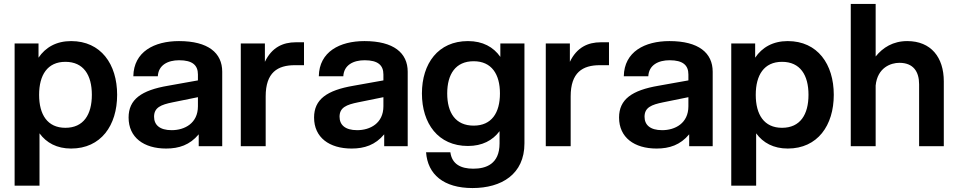

<svg xmlns="http://www.w3.org/2000/svg" viewBox="-20 -740 4852 972"><path d="M54 -520V200H180V-65C215 -17 268 12 340 12C491 12 573 -105 573 -260C573 -415 491 -532 340 -532C265 -532 210 -500 175 -448V-520ZM311 -427C403 -427 445 -360 445 -260C445 -160 403 -93 311 -93C220 -93 178 -160 178 -260C178 -360 220 -427 311 -427Z M986 0H1105V-377C1105 -472 1034 -532 886 -532C761 -532 657 -478 655 -354H779C782 -411 830 -435 887 -435C954 -435 982 -410 982 -363V-333L831 -306C696 -283 631 -237 631 -145C631 -44 708 12 821 12C886 12 941 -6 986 -60ZM849 -81C788 -81 760 -108 760 -149C760 -196 795 -210 854 -222L982 -248V-202C982 -116 915 -81 849 -81Z M1199 0H1325V-252C1325 -373 1385 -410 1473 -410H1519V-526H1478C1412 -526 1356 -500 1321 -427V-520H1199Z M1925 0H2044V-377C2044 -472 1973 -532 1825 -532C1700 -532 1596 -478 1594 -354H1718C1721 -411 1769 -435 1826 -435C1893 -435 1921 -410 1921 -363V-333L1770 -306C1635 -283 1570 -237 1570 -145C1570 -44 1647 12 1760 12C1825 12 1880 -6 1925 -60ZM1788 -81C1727 -81 1699 -108 1699 -149C1699 -196 1734 -210 1793 -222L1921 -248V-202C1921 -116 1854 -81 1788 -81Z M2372 212C2519 212 2635 142 2635 -14V-520H2513V-452C2478 -502 2424 -532 2349 -532C2198 -532 2116 -418 2116 -267C2116 -115 2198 -1 2349 -1C2421 -1 2474 -29 2509 -76V-14C2509 91 2440 114 2376 114C2313 114 2268 91 2260 31H2137C2145 143 2226 212 2372 212ZM2378 -104C2286 -104 2244 -169 2244 -267C2244 -364 2286 -430 2378 -430C2469 -430 2511 -364 2511 -267C2511 -169 2469 -104 2378 -104Z M2743 0H2869V-252C2869 -373 2929 -410 3017 -410H3063V-526H3022C2956 -526 2900 -500 2865 -427V-520H2743Z M3469 0H3588V-377C3588 -472 3517 -532 3369 -532C3244 -532 3140 -478 3138 -354H3262C3265 -411 3313 -435 3370 -435C3437 -435 3465 -410 3465 -363V-333L3314 -306C3179 -283 3114 -237 3114 -145C3114 -44 3191 12 3304 12C3369 12 3424 -6 3469 -60ZM3332 -81C3271 -81 3243 -108 3243 -149C3243 -196 3278 -210 3337 -222L3465 -248V-202C3465 -116 3398 -81 3332 -81Z M3682 -520V200H3808V-65C3843 -17 3896 12 3968 12C4119 12 4201 -105 4201 -260C4201 -415 4119 -532 3968 -532C3893 -532 3838 -500 3803 -448V-520ZM3939 -427C4031 -427 4073 -360 4073 -260C4073 -160 4031 -93 3939 -93C3848 -93 3806 -160 3806 -260C3806 -360 3848 -427 3939 -427Z M4287 0H4413V-307C4422 -398 4490 -422 4533 -422C4605 -422 4633 -376 4633 -313V0H4758V-328C4758 -450 4693 -532 4573 -532C4501 -532 4449 -499 4413 -454V-720H4287Z"/></svg>

Font: Aspekta 600
Style: Regular
Weight: 600
Designer: Ivo Dolenc
Version: Version 2.100